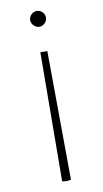

<svg xmlns="http://www.w3.org/2000/svg" viewBox="-85 -550 437 814"><g transform="rotate(-10 134.0 -143.0)"><path d="M115 221Q124 223 134 223Q144 223 153 221L149 -334H119ZM134 -509Q148 -509 158 -499Q168 -489 168 -475Q168 -462 158 -451.5Q148 -441 134 -441Q121 -441 110.5 -451.5Q100 -462 100 -475Q100 -489 110.5 -499Q121 -509 134 -509Z"/></g></svg>

Font: Arima Thin
Style: Regular
Weight: 100
Designer: Joana Correia and Natanael Gama
Foundry: NDISCOVER
Version: Version 1.101;gftools[0.9.23]